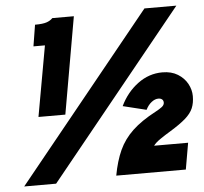

<svg xmlns="http://www.w3.org/2000/svg" viewBox="-52 -766 886 833"><g transform="rotate(-5 391.5 -350.0)"><path d="M108 -283 163 -590H113L128 -683Q162 -683 178.8 -688.8Q195.5 -694.5 205 -705H299L225 -283ZM20 12 607 -712H746L159 12ZM422 0Q433.5 -63 454.5 -109Q475.5 -155 514 -191.5Q552.5 -228 617 -262Q633 -270.5 644 -278.8Q655 -287 655 -298Q655 -307 649 -312Q643 -317 633 -317Q618 -317 603 -305.2Q588 -293.5 578 -273L476 -298Q504 -356.5 552.8 -392.8Q601.5 -429 660 -429Q699.5 -429 727 -412Q754.5 -395 768.8 -368.8Q783 -342.5 783 -315Q783 -285 773.5 -262.5Q764 -240 739.8 -218.8Q715.5 -197.5 672 -171Q651 -158.5 628.5 -143.2Q606 -128 597 -115H745L725 0Z"/></g></svg>

Font: Overpass Black
Style: Italic
Weight: 900
Italic angle: -10°
Designer: Delve Withrington, Dave Bailey, Thomas Jockin
Foundry: Delve Fonts LLC
Version: Version 4.000